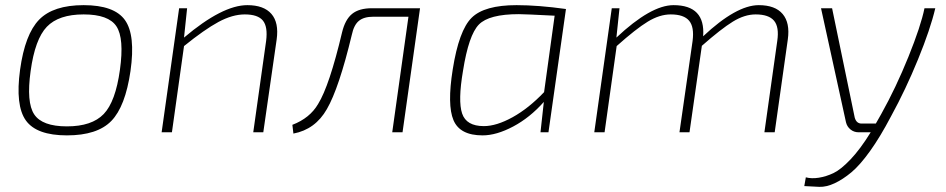

<svg xmlns="http://www.w3.org/2000/svg" viewBox="-20 -514 3675 746"><path d="M305 -494Q424 -494 465.5 -436Q507 -378 487 -238Q467 -100 412.5 -44Q358 12 240 12Q122 12 80.5 -46Q39 -104 58 -243Q77 -381 132 -437.5Q187 -494 305 -494ZM99 -238Q82 -116 113 -69.5Q144 -23 240 -23Q337 -23 383 -71Q429 -119 446 -243Q463 -365 432.5 -411.5Q402 -458 305 -458Q208 -458 162 -410Q116 -362 99 -238Z M707 -482 695 -368Q844 -494 941 -494Q1005 -494 1034.5 -460Q1064 -426 1055 -361L1003 0H964L1014 -355Q1021 -410 1001.5 -434Q982 -458 931 -458Q883 -458 828.5 -428.5Q774 -399 695 -335L648 0H608L676 -482Z M1612 -482 1544 0H1504L1567 -449H1430Q1394 -449 1374.5 -433Q1355 -417 1347 -379Q1297 -171 1250 -90Q1205 -11 1120 5L1116 -29Q1184 -55 1216 -110Q1260 -181 1309 -388Q1321 -438 1348 -460Q1375 -482 1425 -482Z M2111 0H2080L2093 -118Q2039 -57 1974 -22.5Q1909 12 1855 12Q1767 12 1742 -47Q1717 -106 1739 -244Q1763 -396 1812.5 -445Q1862 -494 1987 -494Q2071 -494 2179 -479ZM2094 -156 2135 -453Q2019 -459 1996 -459Q1880 -459 1840.5 -418.5Q1801 -378 1779 -239Q1759 -122 1775.5 -73Q1792 -24 1860 -24Q1909 -24 1971.5 -58.5Q2034 -93 2094 -156Z M2387 -482 2375 -368Q2509 -494 2597 -494Q2721 -494 2712 -373Q2841 -494 2928 -494Q2992 -494 3021 -459.5Q3050 -425 3041 -361L2990 0H2950L3000 -355Q3008 -409 2987.5 -433.5Q2967 -458 2916 -458Q2873 -458 2827.5 -430Q2782 -402 2707 -336L2659 0H2620L2671 -355Q2678 -409 2657.5 -433.5Q2637 -458 2586 -458Q2543 -458 2497 -430Q2451 -402 2376 -335L2329 0H2289L2357 -482Z M3572 -482H3614Q3595 -401 3547 -283.5Q3499 -166 3442 -62Q3400 18 3360.5 73Q3321 128 3288 155.5Q3255 183 3223 198Q3191 213 3163 212Q3135 211 3105 209L3111 175Q3133 181 3161.5 176.5Q3190 172 3218.5 158.5Q3247 145 3285 105Q3323 65 3363 0H3316Q3298 0 3284.5 -11Q3271 -22 3267 -39L3170 -482H3213L3301 -57Q3308 -32 3331 -34H3383L3404 -71Q3461 -173 3509.5 -293Q3558 -413 3572 -482Z"/></svg>

Font: Exo 2.0 Extra Light
Style: Italic
Weight: 250
Italic angle: -8°
Designer: Natanael Gama
Version: Version 1.001;PS 001.001;hotconv 1.0.70;makeotf.lib2.5.58329